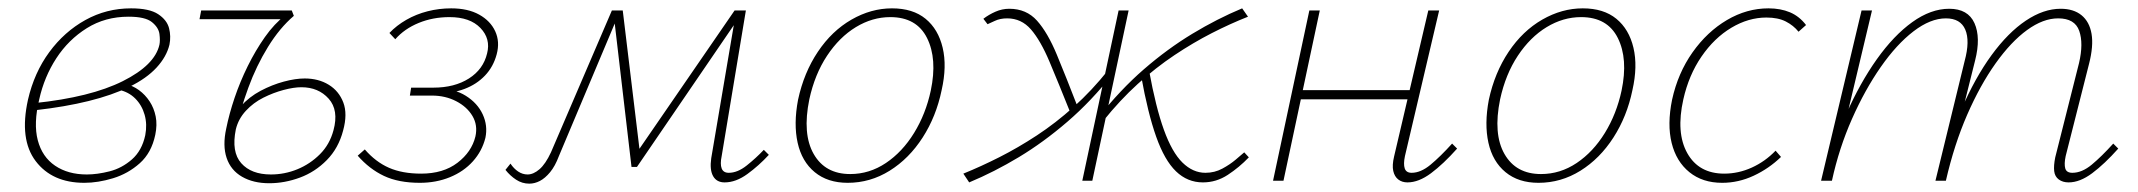

<svg xmlns="http://www.w3.org/2000/svg" viewBox="-20 -433 5123 460"><path d="M182 5Q105 5 65.5 -47Q26 -99 47 -194Q62 -259 98 -308Q134 -357 184.5 -385Q235 -413 294 -413Q338 -413 359 -399Q380 -385 385 -365.5Q390 -346 386 -326Q379 -297 355 -271Q331 -245 290 -225Q249 -205 192.5 -191Q136 -177 65 -169L63 -186Q197 -200 274 -238.5Q351 -277 362 -326Q364 -336 362 -351.5Q360 -367 344 -380Q328 -393 288 -393Q232 -393 188 -365.5Q144 -338 115 -293.5Q86 -249 74 -195Q60 -137 70.5 -97Q81 -57 112 -36Q143 -15 188 -15Q213 -15 242.5 -22.5Q272 -30 296 -51Q320 -72 328 -109Q333 -135 326.5 -158Q320 -181 304 -197Q288 -213 264 -218L280 -232Q298 -228 313 -217Q328 -206 338.5 -190Q349 -174 353 -154Q357 -134 352 -110Q343 -67 315 -42Q287 -17 251 -6Q215 5 182 5Z M625 6Q587 6 560 -9.5Q533 -25 523 -54.5Q513 -84 522 -125Q529 -160 542 -198.5Q555 -237 573.5 -274.5Q592 -312 614.5 -344Q637 -376 664 -397L684 -395Q650 -366 622 -320.5Q594 -275 575 -223Q556 -171 545 -123Q534 -69 558 -42Q582 -15 629 -15Q662 -15 692.5 -27.5Q723 -40 746.5 -63.5Q770 -87 779 -121Q792 -169 767.5 -196.5Q743 -224 702 -224Q684 -224 659.5 -217.5Q635 -211 611 -199Q587 -187 569 -167.5Q551 -148 545 -123L528 -124Q536 -155 556.5 -178Q577 -201 604.5 -215.5Q632 -230 660 -237.5Q688 -245 710 -245Q743 -245 767.5 -230Q792 -215 802.5 -187.5Q813 -160 802 -120Q791 -78 763 -49.5Q735 -21 698.5 -7.5Q662 6 625 6ZM458 -387 462 -408H679L684 -395L665 -387Z M986 5Q935 5 900 -11.5Q865 -28 837 -60L854 -75Q880 -45 912 -31Q944 -17 989 -17Q1042 -17 1076 -43Q1110 -69 1119 -106Q1125 -133 1112 -155Q1099 -177 1073 -190.5Q1047 -204 1015 -204H962L965 -223H1018Q1069 -223 1103.5 -245Q1138 -267 1147 -305Q1156 -340 1131 -366Q1106 -392 1057 -392Q1017 -392 983 -378Q949 -364 927 -339L913 -354Q930 -372 953.5 -385.5Q977 -399 1004.5 -406Q1032 -413 1061 -413Q1101 -413 1128 -398Q1155 -383 1166.5 -358Q1178 -333 1170 -303Q1162 -273 1142 -252Q1122 -231 1093 -220Q1064 -209 1029 -209L1031 -220Q1068 -221 1096 -203.5Q1124 -186 1136.5 -159Q1149 -132 1143 -103Q1135 -71 1113 -46.5Q1091 -22 1058 -8.5Q1025 5 986 5Z M1716 4Q1697 4 1688.5 -11Q1680 -26 1684 -54L1742 -396H1754L1506 -33H1493L1451 -392L1458 -408H1472L1514 -60L1502 -62L1740 -408H1767L1709 -59Q1705 -40 1709 -29.5Q1713 -19 1726 -19Q1747 -19 1769 -36.5Q1791 -54 1810 -74L1822 -62Q1798 -36 1770.5 -16Q1743 4 1716 4ZM1248 7Q1231 7 1216.5 -2.5Q1202 -12 1191 -26L1203 -41Q1211 -29 1221.5 -22Q1232 -15 1244 -15Q1258 -15 1272.5 -27.5Q1287 -40 1300 -68L1446 -408H1466L1319 -59Q1310 -35 1298 -20.5Q1286 -6 1273.5 0.5Q1261 7 1248 7Z M2011 5Q1963 5 1932 -20.5Q1901 -46 1891 -91Q1881 -136 1892 -194Q1906 -259 1939.5 -309Q1973 -359 2020 -386Q2067 -413 2117 -413Q2167 -413 2197.5 -388Q2228 -363 2238.5 -318.5Q2249 -274 2236 -217Q2223 -154 2190.5 -103.5Q2158 -53 2111.5 -24Q2065 5 2011 5ZM2017 -16Q2063 -16 2102.5 -42.5Q2142 -69 2170 -114.5Q2198 -160 2210 -216Q2226 -292 2201 -342Q2176 -392 2113 -392Q2070 -392 2030.5 -368Q1991 -344 1961.5 -299.5Q1932 -255 1919 -195Q1902 -112 1929.5 -64Q1957 -16 2017 -16Z M2302 4 2288 -17Q2330 -34 2374.5 -56.5Q2419 -79 2464 -108.5Q2509 -138 2552.5 -177Q2596 -216 2635 -265L2647 -257Q2595 -191 2537.5 -141.5Q2480 -92 2421 -56.5Q2362 -21 2302 4ZM2546 -159Q2516 -234 2494.5 -285Q2473 -336 2450 -362.5Q2427 -389 2393 -389Q2376 -389 2363.5 -383Q2351 -377 2346 -375L2336 -388Q2349 -398 2365 -405Q2381 -412 2398 -412Q2439 -412 2464.5 -383.5Q2490 -355 2512 -302Q2534 -249 2563 -174ZM2573 0 2660 -408H2684L2597 0ZM2623 -143 2611 -151Q2664 -218 2720.5 -267Q2777 -316 2836.5 -352Q2896 -388 2956 -413L2970 -393Q2927 -376 2883 -353.5Q2839 -331 2794 -301Q2749 -271 2706 -232Q2663 -193 2623 -143ZM2862 4Q2825 4 2797.5 -22.5Q2770 -49 2750 -105.5Q2730 -162 2714 -251L2733 -264Q2749 -176 2768.5 -122Q2788 -68 2813 -43.5Q2838 -19 2868 -19Q2890 -19 2908.5 -29Q2927 -39 2940.5 -50.5Q2954 -62 2961 -68L2972 -56Q2949 -32 2921.5 -14Q2894 4 2862 4Z M3352 4Q3339 4 3330 -3Q3321 -10 3318 -23.5Q3315 -37 3320 -58L3402 -408H3428L3346 -59Q3342 -40 3345.5 -29.5Q3349 -19 3362 -19Q3384 -19 3407.5 -38.5Q3431 -58 3459 -89L3471 -77Q3438 -40 3408.5 -18Q3379 4 3352 4ZM3030 0 3117 -408H3142L3055 0ZM3082 -195 3087 -217H3375L3370 -195Z M3666 5Q3618 5 3587 -20.5Q3556 -46 3546 -91Q3536 -136 3547 -194Q3561 -259 3594.5 -309Q3628 -359 3675 -386Q3722 -413 3772 -413Q3822 -413 3852.5 -388Q3883 -363 3893.5 -318.5Q3904 -274 3891 -217Q3878 -154 3845.5 -103.5Q3813 -53 3766.5 -24Q3720 5 3666 5ZM3672 -16Q3718 -16 3757.5 -42.5Q3797 -69 3825 -114.5Q3853 -160 3865 -216Q3881 -292 3856 -342Q3831 -392 3768 -392Q3725 -392 3685.5 -368Q3646 -344 3616.5 -299.5Q3587 -255 3574 -195Q3557 -112 3584.5 -64Q3612 -16 3672 -16Z M4106 5Q4059 5 4027.5 -20.5Q3996 -46 3985 -90.5Q3974 -135 3986 -194Q4000 -258 4035 -307.5Q4070 -357 4117.5 -385Q4165 -413 4217 -413Q4246 -413 4268.5 -403.5Q4291 -394 4307 -373L4289 -357Q4277 -372 4258.5 -381.5Q4240 -391 4212 -391Q4169 -391 4128 -366.5Q4087 -342 4056.5 -297.5Q4026 -253 4013 -195Q3995 -115 4022.5 -66Q4050 -17 4111 -17Q4145 -17 4177 -31.5Q4209 -46 4234 -72L4247 -57Q4218 -29 4181.5 -12Q4145 5 4106 5Z M4936 4Q4922 4 4912.5 -3Q4903 -10 4901.5 -23Q4900 -36 4904 -56L4961 -282Q4972 -329 4961.5 -359Q4951 -389 4911 -389Q4875 -389 4836.5 -361Q4798 -333 4761 -281Q4724 -229 4693 -158Q4662 -87 4642 0H4623Q4646 -94 4679 -170.5Q4712 -247 4751.5 -301Q4791 -355 4833.5 -383.5Q4876 -412 4917 -412Q4948 -412 4967 -396.5Q4986 -381 4991 -352Q4996 -323 4985 -280L4929 -59Q4925 -40 4928 -29.5Q4931 -19 4945 -19Q4968 -19 4991.5 -38.5Q5015 -58 5043 -89L5055 -77Q5022 -40 4992.5 -18Q4963 4 4936 4ZM4343 0 4440 -408H4465L4368 0ZM4350 0Q4370 -84 4403 -159Q4436 -234 4476.5 -291Q4517 -348 4561.5 -380Q4606 -412 4650 -412Q4695 -412 4710.5 -377.5Q4726 -343 4712 -288L4640 0H4617L4687 -287Q4700 -335 4688.5 -362Q4677 -389 4642 -389Q4605 -389 4564.5 -358Q4524 -327 4486 -272.5Q4448 -218 4417 -148Q4386 -78 4369 0Z"/></svg>

Font: Ysabeau Infant Thin
Style: Italic
Weight: 250
Italic angle: -12°
Designer: Christian Thalmann (Catharsis Fonts)
Version: Version 2.001;gftools[0.9.30]; featfreeze: ss01,ss02,lnum